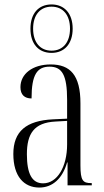

<svg xmlns="http://www.w3.org/2000/svg" viewBox="-20 -834 469 864"><path d="M212 -596C269 -596 307 -636 307 -705C307 -774 269 -814 212 -814C154 -814 117 -774 117 -705C117 -636 154 -596 212 -596ZM212 -606C161 -606 129 -643 129 -705C129 -767 161 -804 212 -804C263 -804 295 -767 295 -705C295 -643 263 -606 212 -606ZM157 10C216 10 261 -30 282 -103H284V0H393V-10H391C353 -10 342 -21 342 -90V-369C342 -496 296 -544 208 -544C126 -544 72 -501 72 -442C72 -407 91 -391 122 -391C122 -498 147 -534 203 -534C259 -534 282 -497 282 -385V-300L218 -297C98 -291 40 -243 40 -141C40 -40 88 10 157 10ZM174 -9C124 -9 101 -52 101 -140C101 -232 133 -282 229 -287L282 -290V-184C282 -84 238 -9 174 -9Z"/></svg>

Font: Noto Serif Display ExtraCondensed Light
Style: Regular
Weight: 300
Width: 2
Designer: Monotype Design Team
Foundry: Monotype Imaging Inc.
Version: Version 2.009